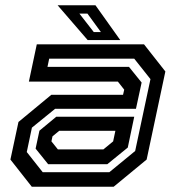

<svg xmlns="http://www.w3.org/2000/svg" viewBox="-20 -708 666 728"><path d="M100.5 0 19.5 -103 50 -245.5 174.5 -348.5H446.5L451 -368L427 -398.5H89.5L119.5 -540H526L607 -437L536 -103L411 0ZM162.5 -85.5 115 -144.5 129.5 -212.5 193.5 -265.5H489L464.5 -148.5L387 -85.5ZM142 -55H394.5L492.5 -135.5L550.5 -408L489 -485.5H166.5L160 -454.5H469L517 -395L495.5 -295.5H189L101 -224L81.5 -131.5ZM199.5 -141.5H372L409 -172L417.5 -212H204.5L179 -191L175 -172ZM436 -556H312.5L198.5 -688H342ZM362.5 -586.5 311.5 -656.5H281L335.5 -586.5Z"/></svg>

Font: Tourney SemiBold
Style: Italic
Weight: 600
Italic angle: -12°
Version: Version 1.015